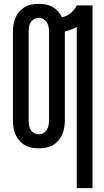

<svg xmlns="http://www.w3.org/2000/svg" viewBox="-20 -763 540 998"><path d="M379 215V-623Q365 -615 349 -609Q333 -603 317 -600V-138Q317 -119 314 -100Q311 -81 303.5 -64Q296 -47 283.5 -32.5Q271 -18 254.5 -8.5Q238 1 219.5 4.5Q201 8 182 8Q163 8 144.5 4.5Q126 1 109.5 -8.5Q93 -18 80.5 -32.5Q68 -47 60.5 -64Q53 -81 50 -100Q47 -119 47 -138V-597Q47 -616 50 -635Q53 -654 60.5 -671Q68 -688 80.5 -702.5Q93 -717 109.5 -726.5Q126 -736 144.5 -739.5Q163 -743 182 -743Q200 -743 218.5 -739.5Q237 -736 253 -727Q269 -718 281.5 -704Q294 -690 302 -673Q327 -678 347.5 -695Q368 -712 379 -735H461V215ZM182 -65Q195 -65 206 -71.5Q217 -78 223.5 -88.5Q230 -99 232.5 -112Q235 -125 235 -138V-597Q235 -610 232.5 -623Q230 -636 223.5 -646.5Q217 -657 206 -663.5Q195 -670 182 -670Q169 -670 157.5 -663.5Q146 -657 139.5 -646.5Q133 -636 131 -623Q129 -610 129 -597V-138Q129 -125 131 -112Q133 -99 139.5 -88.5Q146 -78 157.5 -71.5Q169 -65 182 -65Z"/></svg>

Font: Iosevka Custom Medium
Style: Regular
Weight: 500
Monospace: yes
Designer: Belleve Invis
Foundry: Belleve Invis
Version: Version 32.5.0; ttfautohint (v1.8.4)